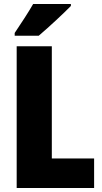

<svg xmlns="http://www.w3.org/2000/svg" viewBox="-20 -947 514 967"><path d="M337 -917V-927H147C122 -883 86 -829 54 -781V-767H175C226 -810 303 -882 337 -917ZM64 0H454V-149H241V-714H64Z"/></svg>

Font: Noto Sans Devanagari Condensed Black
Style: Regular
Weight: 900
Width: 3
Designer: Jelle Bosma - Monotype Design Team
Foundry: Monotype Imaging Inc.
Version: Version 2.004